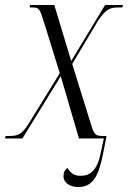

<svg xmlns="http://www.w3.org/2000/svg" viewBox="-42 -556 520 771"><path d="M-22 0H48L202 -250L275 0H375L361 64C347 131 317 150 282 150C257 150 241 140 229 118C218 126 213 137 213 152C213 176 236 195 273 195C328 195 353 155 371 66L386 -10H370C339 -10 336 -17 322 -61L248 -299L350 -470C383 -521 401 -526 434 -526H449L452 -536H380L244 -311L176 -536H79L77 -526H89C115 -526 118 -519 133 -472L198 -262L76 -64C46 -16 32 -10 -6 -10H-19Z"/></svg>

Font: Noto Serif Display Condensed Light
Style: Italic
Weight: 300
Width: 3
Italic angle: -12°
Designer: Monotype Design Team
Foundry: Monotype Imaging Inc.
Version: Version 2.009